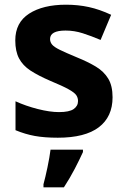

<svg xmlns="http://www.w3.org/2000/svg" viewBox="-20 -576 537 817"><path d="M459 -162Q459 -79 400.5 -34.5Q342 10 226 10Q169 10 128 2.5Q87 -5 46 -22V-145Q90 -125 141 -112Q192 -99 231 -99Q275 -99 293.5 -112Q312 -125 312 -146Q312 -160 304.5 -171Q297 -182 272 -196Q247 -210 194 -232Q143 -254 110 -275.5Q77 -297 61 -327.5Q45 -358 45 -404Q45 -480 104 -518Q163 -556 261 -556Q312 -556 358 -546Q404 -536 453 -513L408 -406Q368 -423 332 -434.5Q296 -446 259 -446Q193 -446 193 -410Q193 -397 201.5 -386.5Q210 -376 234.5 -364Q259 -352 307 -332Q354 -313 388 -292.5Q422 -272 440.5 -241.5Q459 -211 459 -162ZM333 61V71Q318 104 298 142.5Q278 181 252 221H165V208Q173 179 182 136Q191 93 195 61Z"/></svg>

Font: Noto Sans IKEA
Style: Bold
Weight: 600
Designer: Monotype Design Team
Foundry: Monotype Imaging Inc.
Version: Version 2.001